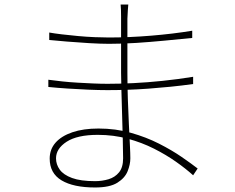

<svg xmlns="http://www.w3.org/2000/svg" viewBox="-20 -799 1040 850"><path d="M548 -779Q547 -768 546 -754.5Q545 -741 544 -716Q544 -705 544 -678.5Q544 -652 544 -617Q544 -582 544 -545.5Q544 -509 544 -477Q544 -419 546 -360.5Q548 -302 550.5 -250Q553 -198 555 -158.5Q557 -119 557 -98Q557 -71 545 -41Q533 -11 499.5 10Q466 31 401 31Q305 31 252.5 -0.5Q200 -32 200 -97Q200 -138 226 -167.5Q252 -197 300.5 -213.5Q349 -230 416 -230Q492 -230 559.5 -211Q627 -192 684 -163Q741 -134 784.5 -104Q828 -74 855 -53L835 -23Q803 -52 759 -83Q715 -114 661.5 -141Q608 -168 545.5 -185Q483 -202 413 -202Q322 -202 275 -171.5Q228 -141 228 -98Q228 -71 244.5 -48Q261 -25 299 -11Q337 3 401 3Q432 3 460.5 -5.5Q489 -14 507 -36Q525 -58 525 -98Q525 -133 523.5 -185Q522 -237 520.5 -293Q519 -349 517.5 -398Q516 -447 516 -477Q516 -509 516 -540Q516 -571 516 -602Q516 -633 516 -664.5Q516 -696 516 -727Q516 -739 515.5 -756Q515 -773 514 -779ZM198 -655Q220 -651 253.5 -647Q287 -643 325 -639.5Q363 -636 399 -634.5Q435 -633 462 -633Q551 -633 648.5 -641Q746 -649 831 -663V-631Q770 -625 707.5 -619Q645 -613 583.5 -609Q522 -605 463 -605Q426 -605 375 -608Q324 -611 276 -615Q228 -619 198 -622ZM194 -446Q223 -442 256 -438.5Q289 -435 324 -433Q359 -431 392.5 -429.5Q426 -428 456 -428Q509 -428 570.5 -431Q632 -434 699.5 -441Q767 -448 835 -459V-427Q785 -420 735 -415Q685 -410 637 -406.5Q589 -403 543.5 -401.5Q498 -400 456 -400Q417 -400 371 -402Q325 -404 279 -407Q233 -410 194 -414Z"/></svg>

Font: Noto Sans JP
Style: Regular
Weight: 100
Designer: Ryoko NISHIZUKA 西塚涼子 (kana, bopomofo & ideographs); Paul D. Hunt (Latin, Greek & Cyrillic); Sandoll Communications 산돌커뮤니
Foundry: Adobe
Version: Version 2.004;hotconv 1.0.118;makeotfexe 2.5.65603